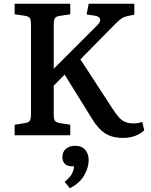

<svg xmlns="http://www.w3.org/2000/svg" viewBox="-20 -720 804 1022"><path d="M636 14Q576 14 539 -10.5Q502 -35 471 -86L324 -323L266 -264V-112Q266 -86 272.5 -77Q279 -68 298 -65L354 -56V0H58V-56L114 -65Q133 -68 139 -78Q145 -88 145 -116V-588Q145 -614 139 -623.5Q133 -633 112 -636L58 -644V-700H354V-644L296 -635Q280 -633 273 -624Q266 -615 266 -584V-354L500 -588Q516 -604 512.5 -618Q509 -632 488 -636L441 -643L452 -700H695V-642L657 -634Q639 -630 626.5 -621.5Q614 -613 589 -588L408 -404L576 -146Q597 -113 613.5 -95Q630 -77 648.5 -70Q667 -63 693 -63Q702 -63 712 -64.5Q722 -66 737 -71L748 -27Q730 -8 700 3Q670 14 636 14ZM352 282 324 248Q354 223 363.5 204Q373 185 374 165H364Q336 165 324 151Q312 137 312 117Q312 88 331 72Q350 56 380 56Q416 56 434 78Q452 100 452 132Q452 172 428 213.5Q404 255 352 282Z"/></svg>

Font: Literata Medium
Style: Regular
Weight: 500
Designer: Latin by Veronika Burian and Jose Scaglione. Greek by Irene Vlachou. Cyrillic by Vera Evstafieva.
Foundry: TypeTogether
Version: Version 3.103; ttfautohint (v1.8.4.7-5d5b);gftools[0.9.29]